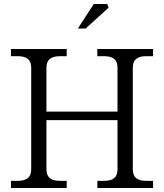

<svg xmlns="http://www.w3.org/2000/svg" viewBox="-20 -947 826 967"><path d="M213.9 -94.2Q213.9 -64 230.7 -50Q247.6 -36.1 283.2 -36.1H315.9V0H35.2V-36.1H67.9Q103.5 -36.1 120.4 -50Q137.2 -64 137.2 -94.2V-606Q137.2 -636.2 120.4 -650.1Q103.5 -664.1 67.9 -664.1H35.2V-700.2H315.9V-664.1H283.2Q247.6 -664.1 230.7 -650.1Q213.9 -636.2 213.9 -606V-384.8H571.8V-606Q571.8 -636.2 555.2 -650.1Q538.6 -664.1 502.9 -664.1H470.2V-700.2H751V-664.1H717.8Q682.1 -664.1 665.5 -650.1Q648.9 -636.2 648.9 -606V-94.2Q648.9 -64 665.5 -50Q682.1 -36.1 717.8 -36.1H751V0H470.2V-36.1H502.9Q538.6 -36.1 555.2 -50Q571.8 -64 571.8 -94.2V-341.8H213.9ZM372.1 -803.2 452.1 -926.8H520L526.9 -908.2L411.1 -803.2Z"/></svg>

Font: LT Superior Serif
Style: Regular
Weight: 400
Designer: Daniel Lyons
Foundry: LyonsType
Version: Version 2.120;FEAKit 1.0